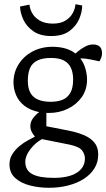

<svg xmlns="http://www.w3.org/2000/svg" viewBox="-20 -725 504 911"><path d="M212 166Q165 166 122 155Q79 144 52 119.5Q25 95 25 55Q25 28 38.5 6.5Q52 -15 72 -31.5Q92 -48 112.5 -59Q133 -70 146 -77Q139 -84 131.5 -97.5Q124 -111 124 -127Q124 -147 137 -164.5Q150 -182 166 -193Q123 -202 96 -223Q69 -244 56.5 -273.5Q44 -303 44 -334Q44 -381 68 -419.5Q92 -458 134 -480.5Q176 -503 229 -503Q264 -503 292 -494.5Q320 -486 338 -471Q339 -472 351.5 -482.5Q364 -493 383 -503.5Q402 -514 422 -514Q442 -514 453 -504Q464 -494 464 -472Q464 -459 459.5 -449Q455 -439 452 -434L409 -443Q393 -446 384 -447Q375 -448 361 -448Q378 -426 385.5 -398.5Q393 -371 393 -348Q393 -299 367.5 -263.5Q342 -228 301 -208.5Q260 -189 212 -189H200V-126L302 -106Q344 -98 376.5 -84.5Q409 -71 427.5 -49Q446 -27 446 8Q446 45 428 74Q410 103 378 123.5Q346 144 303.5 155Q261 166 212 166ZM236 119Q281 119 314 108.5Q347 98 365 77Q383 56 383 27Q383 7 369.5 -11Q356 -29 309 -39L179 -65Q148 -48 124 -17Q100 14 100 43Q100 83 133 101Q166 119 236 119ZM221 -242Q253 -242 276.5 -251.5Q300 -261 313.5 -284Q327 -307 327 -348Q327 -380 316.5 -403Q306 -426 283 -438Q260 -450 222 -450Q182 -450 157.5 -438Q133 -426 122.5 -402Q112 -378 112 -342Q112 -306 124.5 -284Q137 -262 161.5 -252Q186 -242 221 -242ZM223 -554Q171 -554 138.5 -576.5Q106 -599 91 -631.5Q76 -664 75 -694L120 -703Q121 -684 132.5 -663Q144 -642 168.5 -627.5Q193 -613 231 -613Q268 -613 291 -627.5Q314 -642 325.5 -663.5Q337 -685 338 -705L370 -699Q370 -668 355.5 -634.5Q341 -601 309 -577.5Q277 -554 223 -554Z"/></svg>

Font: Faustina Light Light
Style: Regular
Weight: 300
Version: Version 1.200